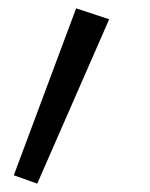

<svg xmlns="http://www.w3.org/2000/svg" viewBox="-20 -343 359 459"><path d="M241 -297 69 96 13 76 162 -323Z"/></svg>

Font: FiraGO
Style: Italic
Weight: 400
Italic angle: -8°
Designer: bBox Type GmbH
Foundry: bBox Type GmbH
Version: Version 1.001